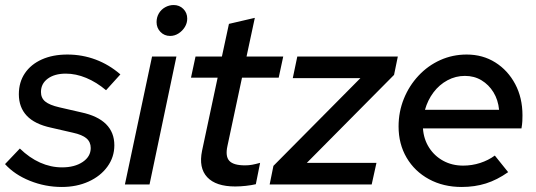

<svg xmlns="http://www.w3.org/2000/svg" viewBox="-35 -734 2134 764"><path d="M211 10Q145 10 84 -14.5Q23 -39 -15 -81L44 -143Q82 -106 124.5 -87Q167 -68 212 -68Q262 -68 294 -89.5Q326 -111 326 -145Q326 -169 309 -183.5Q292 -198 255 -206L168 -226Q103 -240 71.5 -273.5Q40 -307 40 -359Q40 -407 64 -442.5Q88 -478 131.5 -497.5Q175 -517 233 -517Q292 -517 345.5 -497Q399 -477 444 -438L387 -375Q349 -407 308 -424Q267 -441 227 -441Q182 -441 155 -421Q128 -401 128 -368Q128 -344 145 -330Q162 -316 201 -307L288 -287Q354 -273 387 -240Q420 -207 420 -156Q420 -109 392.5 -71Q365 -33 317.5 -11.5Q270 10 211 10Z M462 0 570 -509H667L560 0ZM642 -591Q619 -591 603.5 -607Q588 -623 588 -646Q588 -665 597 -680.5Q606 -696 622 -705Q638 -714 656 -714Q679 -714 694.5 -698.5Q710 -683 710 -660Q710 -642 700.5 -626.5Q691 -611 675.5 -601Q660 -591 642 -591Z M901 8Q824 8 789.5 -29Q755 -66 769 -134L831 -425H725L743 -509H848L876 -639L979 -663L946 -509H1092L1074 -425H928L870 -153Q861 -112 877.5 -94Q894 -76 940 -76Q955 -76 968.5 -78.5Q982 -81 1000 -86L983 -1Q966 3 943.5 5.5Q921 8 901 8Z M1038 0 1053 -74 1399 -423H1130L1148 -509H1548L1533 -436L1186 -86H1463L1444 0Z M1802 10Q1729 10 1672 -21Q1615 -52 1583 -106.5Q1551 -161 1551 -231Q1551 -289 1572 -341Q1593 -393 1630.5 -433Q1668 -473 1717 -495Q1766 -517 1822 -517Q1886 -517 1936 -485.5Q1986 -454 2015 -399.5Q2044 -345 2044 -275Q2044 -265 2043.5 -252.5Q2043 -240 2040 -223H1648Q1651 -180 1672.5 -146.5Q1694 -113 1729 -94Q1764 -75 1808 -75Q1843 -75 1875.5 -85.5Q1908 -96 1934 -115L1987 -49Q1943 -18 1898.5 -4Q1854 10 1802 10ZM1656 -297H1951Q1947 -337 1928.5 -367Q1910 -397 1881 -414.5Q1852 -432 1815 -432Q1778 -432 1745.5 -414.5Q1713 -397 1690 -366.5Q1667 -336 1656 -297Z"/></svg>

Font: Red Hat Display SemiBold
Style: Italic
Weight: 600
Italic angle: -12°
Designer: Pentagram, MCKL
Foundry: Pentagram, MCKL
Version: Version 1.023